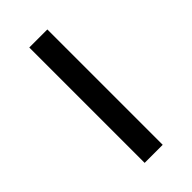

<svg xmlns="http://www.w3.org/2000/svg" viewBox="-166 -536 579 579"><g transform="rotate(-45 123.5 -246.0)"><path d="M162 0H85V-492H162Z"/></g></svg>

Font: Wix Madefor Text
Style: Regular
Weight: 400
Designer: Dalton Maag Ltd
Foundry: Dalton Maag Ltd
Version: Version 3.100